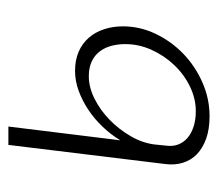

<svg xmlns="http://www.w3.org/2000/svg" viewBox="-52 -486 544 481"><g transform="rotate(-90 220.5 -246.0)"><path d="M143.5 -497.5 109 -217Q123 -240.5 142.8 -261.2Q162.5 -282 185.5 -297.2Q208.5 -312.5 233.2 -321.5Q258 -330.5 282.5 -330.5Q310 -330.5 330.8 -321.5Q351.5 -312.5 365.8 -296.2Q380 -280 387.2 -258Q394.5 -236 394.5 -210.5Q394.5 -168 375.8 -128.8Q357 -89.5 326 -59.5Q295 -29.5 254.2 -11.5Q213.5 6.5 169.5 6.5Q137 6.5 113.2 -2Q89.5 -10.5 74.2 -25.2Q59 -40 52.8 -60.2Q46.5 -80.5 49.5 -104L97.5 -497.5ZM95.5 -101Q93.5 -85.5 98.5 -72.2Q103.5 -59 114.5 -49.2Q125.5 -39.5 142.5 -33.8Q159.5 -28 182 -28Q214 -28 244.5 -43Q275 -58 298.2 -82.8Q321.5 -107.5 335.8 -139.2Q350 -171 350 -204.5Q350 -222.5 345.8 -239Q341.5 -255.5 332 -268.2Q322.5 -281 307 -288.5Q291.5 -296 269.5 -296Q241.5 -296 212.8 -281.5Q184 -267 160 -243.5Q136 -220 119 -190.5Q102 -161 98.5 -130.5Z"/></g></svg>

Font: Lato Light
Style: Italic
Weight: 300
Italic angle: -7°
Designer: Lukasz Dziedzic
Foundry: tyPoland Lukasz Dziedzic
Version: Version 2.007; 2014-02-27